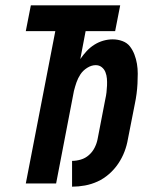

<svg xmlns="http://www.w3.org/2000/svg" viewBox="-20 -690 590 722"><path d="M251 12V-85Q267 -85 284 -90Q301 -95 314.5 -107Q328 -119 336 -135Q344 -151 347 -167L376 -317Q379 -330 380.5 -343Q382 -356 382.5 -369Q383 -382 382 -394.5Q381 -407 376.5 -418.5Q372 -430 362.5 -437.5Q353 -445 340 -445Q324 -445 308 -435Q292 -425 282.5 -410.5Q273 -396 267.5 -380Q262 -364 258 -348L191 0H77L188 -573H77L96 -670H432L413 -573H302L282 -468Q293 -484 306 -498Q319 -512 335 -522Q351 -532 368.5 -537Q386 -542 404 -542Q423 -542 440.5 -535.5Q458 -529 468.5 -515.5Q479 -502 485.5 -485Q492 -468 495 -450Q498 -432 498 -413Q498 -394 497 -375Q496 -356 493.5 -337Q491 -318 487 -299L461 -167Q457 -143 448 -119.5Q439 -96 424.5 -74.5Q410 -53 390 -35.5Q370 -18 347 -7.5Q324 3 299.5 7.5Q275 12 251 12Z"/></svg>

Font: Lode
Style: Bold Italic
Weight: 700
Italic angle: -11°
Monospace: yes
Designer: Belleve Invis
Foundry: Belleve Invis
Version: Version 29.2.0; ttfautohint (v1.8.3)